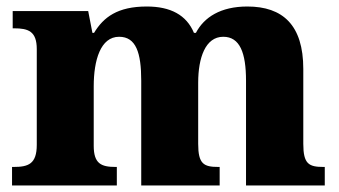

<svg xmlns="http://www.w3.org/2000/svg" viewBox="-20 -570 1043 590"><path d="M17 0H339V-57H335C291 -57 268 -67 268 -122V-305C268 -385 289 -457 346 -457C398 -457 414 -408 414 -322V0H655V-57H651C606 -57 589 -66 589 -128V-316C589 -392 611 -457 666 -457C717 -457 736 -408 736 -322V0H978V-57H974C929 -57 912 -66 912 -128V-358C912 -493 849 -550 740 -550C658 -550 607 -517 582 -469H576C553 -524 504 -550 431 -550C341 -550 298 -517 269 -469H264L251 -536H19V-483H23C67 -483 93 -474 93 -419V-125C93 -66 67 -57 22 -57H17Z"/></svg>

Font: Noto Serif Malayalam ExtraBold
Style: Regular
Weight: 800
Designer: Indian type Foundry, Jelle Bosma, Monotype Design Team
Foundry: Monotype Imaging Inc.
Version: Version 2.104